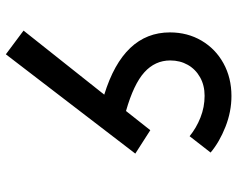

<svg xmlns="http://www.w3.org/2000/svg" viewBox="-96 -678 792 640"><g transform="rotate(90 300.0 -358.0)"><path d="M82 -40.5 295.5 -309.5Q88 -373.5 88 -528.5Q88 -587 115.5 -633.8Q143 -680.5 191.2 -707Q239.5 -733.5 300 -733.5Q352 -733.5 402.8 -713.5Q453.5 -693.5 488.5 -664L434 -594Q406.5 -616.5 371.8 -630.2Q337 -644 299.5 -644Q264.5 -644 237.8 -629Q211 -614 196.2 -588Q181.5 -562 181.5 -529.5Q181.5 -479 221 -443.2Q260.5 -407.5 350 -382L414 -463L492 -413L161 18.5Z"/></g></svg>

Font: JuliaMono SemiBold
Style: Italic
Weight: 600
Italic angle: -9°
Monospace: yes
Designer: cormullion
Foundry: corm
Version: Version 0.056; ttfautohint (v1.8.4)